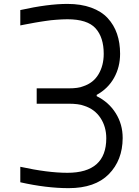

<svg xmlns="http://www.w3.org/2000/svg" viewBox="-20 -947 707 977"><path d="M322.9 -927.1Q391.9 -927.1 444 -908.2Q496.1 -889.3 528 -854.8Q559.9 -820.3 575.5 -774.7Q591.1 -729.2 591.1 -673.2Q591.1 -606.1 560.5 -551.1Q529.9 -496.1 472 -464.2V-457.7Q533.9 -427.1 569 -370.8Q604.2 -314.5 604.2 -245.4V-243.5Q603.5 -131.5 533.5 -60.5Q463.5 10.4 329.4 10.4Q216.1 10.4 83.3 -19.5V-98.3Q223.3 -67.7 322.9 -67.7Q520.8 -67.7 520.8 -243.5Q520.8 -302.1 491.2 -347Q461.6 -391.9 407.6 -408.9Q380.9 -419.3 326.8 -419.3H166.7V-497.4H327.5Q378.9 -497.4 403 -507.8Q455.1 -524.7 481.4 -569.3Q507.8 -613.9 507.8 -673.2Q507.8 -757.2 466.1 -803.1Q424.5 -849 322.9 -849Q309.2 -849 295.2 -848.3Q281.2 -847.7 265.6 -846.4Q250 -845.1 239.3 -844.1Q228.5 -843.1 210.6 -840.2Q192.7 -837.2 184.9 -836.3Q177.1 -835.3 157.2 -831.7Q137.4 -828.1 132.8 -827.1Q128.3 -826.2 106.8 -822.3Q85.3 -818.4 83.3 -817.7V-895.8Q224 -927.1 322.9 -927.1Z"/></svg>

Font: Monoid
Style: Regular
Weight: 400
Width: 4
Monospace: yes
Designer: Andreas Larsen (@larsenwork)
Version: Version 0.61